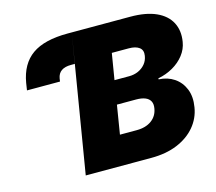

<svg xmlns="http://www.w3.org/2000/svg" viewBox="-103 -857 1107 985"><g transform="rotate(-15 450.0 -364.0)"><path d="M57.1 -499.5 63 -537.6Q79.6 -635.3 144.8 -681.4Q210 -727.5 334 -727.5H356L329.1 -567.4H308.6Q276.4 -567.4 257.8 -554.4Q239.3 -541.5 234.9 -515.6L232.4 -499.5ZM235.4 0 356 -727.5H666.5Q749.5 -727.5 803.2 -703.4Q856.9 -679.2 879.9 -635.3Q902.8 -591.3 893.1 -533.2Q887.2 -496.1 863.3 -465.3Q839.4 -434.6 803.2 -413.8Q767.1 -393.1 724.1 -384.8V-379.4Q770.5 -377.4 805.7 -353.8Q840.8 -330.1 857.4 -289.1Q874 -248 864.7 -193.4Q855.5 -136.7 818.6 -93Q781.7 -49.3 722.2 -24.7Q662.6 0 583.5 0ZM459 -156.7H548.3Q596.2 -156.7 627.2 -179.2Q658.2 -201.7 664.6 -241.7Q668.5 -264.2 660.4 -279.3Q652.3 -294.4 633.5 -302Q614.7 -309.6 585.4 -309.6H483.9ZM504.4 -434.1H582.5Q608.4 -434.1 630.6 -443.8Q652.8 -453.6 668 -471.7Q683.1 -489.7 687 -514.6Q691.9 -543.9 672.9 -558.3Q653.8 -572.8 617.2 -572.8H527.3Z"/></g></svg>

Font: Inter 16pt Black
Style: Italic
Weight: 900
Italic angle: -9.3988°
Version: Version 4.001;git-66647c0bb